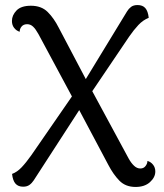

<svg xmlns="http://www.w3.org/2000/svg" viewBox="-20 -723 644 753"><path d="M511.8 10.2Q472.3 10.2 448.2 -14.5Q424.1 -39.2 404.8 -76.4L272 -326.4L130.5 -589.8Q119.9 -608.9 109.8 -618.5Q99.7 -628.1 86.5 -628.1Q72.3 -628.1 64.7 -619Q57.1 -609.9 57.2 -598.4Q43.9 -602.6 35.4 -613.7Q26.8 -624.8 26.8 -640.8Q26.8 -663.2 44.7 -681.8Q62.6 -700.5 101.3 -700.5Q142.3 -700.5 166.8 -676.2Q191.4 -651.9 210.6 -613.9L328.1 -390.8L485 -100.5Q494.5 -83.5 505.8 -72.9Q517.1 -62.2 530.3 -62.2Q543.6 -62.2 551 -72.1Q558.4 -81.9 558.2 -91.9Q571.5 -88.2 580.3 -77Q589.1 -65.9 589.1 -50.4Q589.1 -27.6 568.2 -8.7Q547.3 10.2 511.8 10.2ZM70.8 9.2Q51.3 9.2 40.8 -2.7Q30.2 -14.6 27.3 -40.9Q47.2 -48.2 64.7 -66.7Q82.3 -85.2 102.8 -114.2L283.5 -375.8L320 -336.5L112.3 -15.7Q105.1 -4.7 95.5 2.2Q85.9 9.2 70.8 9.2ZM323.6 -338.3 293.7 -375.5 478.3 -678.4Q484.6 -688.9 494.2 -696.1Q503.8 -703.2 519.4 -703.2Q539.4 -703.2 549.9 -691.3Q560.4 -679.4 563.3 -653.2Q540.8 -644.2 522.7 -624.9Q504.6 -605.6 486.8 -579.8Z"/></svg>

Font: Arima Thin
Style: Regular
Weight: 100
Designer: Joana Correia and Natanael Gama
Foundry: NDISCOVER
Version: Version 1.101;gftools[0.9.23]